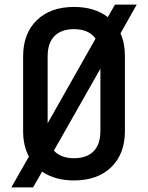

<svg xmlns="http://www.w3.org/2000/svg" viewBox="-20 -770 640 830"><path d="M29 40 105 -93Q80 -140 80 -203V-527Q80 -625 139 -682.5Q198 -740 300 -740Q389 -740 446 -696L477 -750H571L501 -626Q520 -583 520 -528V-203Q520 -105 461 -47.5Q402 10 300 10Q218 10 162 -28L123 40ZM186 -527V-237L393 -603Q364 -644 300 -644Q245 -644 215.5 -614Q186 -584 186 -527ZM300 -86Q355 -86 384.5 -116Q414 -146 414 -203V-473L213 -119Q243 -86 300 -86Z"/></svg>

Font: JetBrains Mono NL SemiBold
Style: Regular
Weight: 600
Designer: Philipp Nurullin, Konstantin Bulenkov
Foundry: JetBrains
Version: Version 2.304; ttfautohint (v1.8.4.7-5d5b)